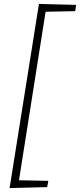

<svg xmlns="http://www.w3.org/2000/svg" viewBox="-20 -863 409 981"><path d="M221 93 29 98 179 -843 369 -838 364 -806 213 -803 77 58 227 61Z"/></svg>

Font: Bitter Pro Light
Style: Italic
Weight: 300
Italic angle: -9°
Designer: Sol Matas, and Bitter project Authors
Foundry: Sol Matas
Version: Version 1.010